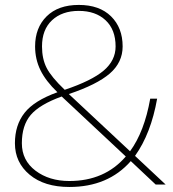

<svg xmlns="http://www.w3.org/2000/svg" viewBox="-20 -742 696 772"><path d="M606 0 505.9 -94.2Q414.6 9.8 258.8 9.8Q158.2 9.8 99.1 -39.6Q40 -88.9 40 -166Q40 -238.8 78.6 -288.1Q117.2 -337.4 210.9 -371.1Q164.1 -416 142.6 -460Q121.1 -503.9 121.1 -555.2Q121.1 -630.4 167.5 -676.3Q213.9 -722.2 296.9 -722.2Q379.9 -722.2 426.5 -676.3Q473.1 -630.4 473.1 -555.2Q473.1 -491.2 421.6 -446.5Q370.1 -401.9 256.8 -363.8L502.9 -133.8Q560.5 -212.4 584 -345.2H611.8Q586.9 -204.6 522.9 -115.2L646 0ZM258.8 -14.2Q400.9 -14.2 485.8 -112.8L228 -354Q139.2 -321.8 103.5 -279.8Q67.9 -237.8 67.9 -166Q67.9 -97.2 122.8 -55.7Q177.7 -14.2 258.8 -14.2ZM148.9 -555.2Q148.9 -505.4 167.5 -469Q186 -432.6 240.2 -380.9Q349.1 -417.5 397 -458.3Q444.8 -499 444.8 -555.2Q444.8 -623 404.5 -660.6Q364.3 -698.2 296.9 -698.2Q229.5 -698.2 189.2 -660.6Q148.9 -623 148.9 -555.2Z"/></svg>

Font: Creato Display Thin
Style: Regular
Weight: 265
Version: Version 1.000